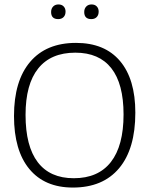

<svg xmlns="http://www.w3.org/2000/svg" viewBox="-20 -838 671 864"><path d="M275 -786Q275 -770 266 -761Q257 -752 242 -752Q210 -752 210 -784Q210 -799 219 -808.5Q228 -818 243 -818Q258 -818 266.5 -809Q275 -800 275 -786ZM424 -786Q424 -770 415 -761Q406 -752 391 -752Q359 -752 359 -784Q359 -799 368 -808.5Q377 -818 392 -818Q407 -818 415.5 -809Q424 -800 424 -786ZM322 -645Q451 -645 520 -563.5Q589 -482 589 -331Q589 -168 516 -81Q443 6 308 6Q181 6 112 -77.5Q43 -161 43 -316Q43 -474 115.5 -559.5Q188 -645 322 -645ZM319 -601Q209 -601 152 -530Q95 -459 95 -321Q95 -180 150 -108Q205 -36 312 -36Q422 -36 479 -109Q536 -182 536 -323Q536 -461 481 -531Q426 -601 319 -601Z"/></svg>

Font: Alegreya Sans SC Light
Style: Regular
Weight: 300
Designer: Juan Pablo del Peral
Foundry: Huerta Tipografica
Version: Version 2.007